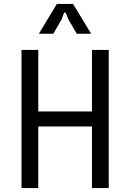

<svg xmlns="http://www.w3.org/2000/svg" viewBox="-20 -953 660 973"><path d="M89 0H174V-312H446V0H531V-700H446V-388H174V-700H89ZM177 -782H250L292 -854L303 -884C306 -892 312 -892 315 -884L327 -854L369 -782H442L350 -933H268Z"/></svg>

Font: Finlandica
Style: Regular
Weight: 400
Designer: Niklas Ekholm, Juho Hiilivirta, Jaakko Suomalainen
Foundry: Helsinki Type Studio
Version: Version 2.000;Glyphs 3.2 (3202)